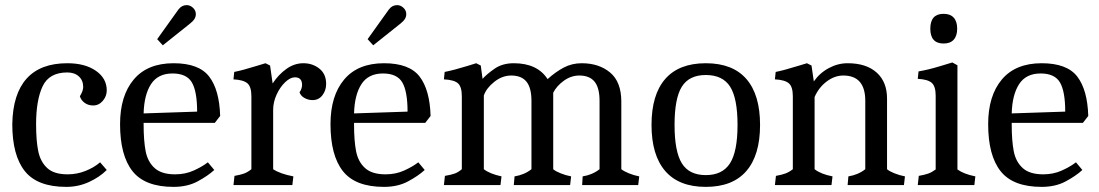

<svg xmlns="http://www.w3.org/2000/svg" viewBox="-20 -723 4293 750"><path d="M28 -238Q30 -356 84 -416Q138 -476 243 -476Q312 -476 354.5 -446.5Q397 -417 397 -370Q397 -347 381.5 -329Q366 -311 344 -311Q325 -311 311 -321Q297 -331 292 -347Q305 -368 305 -383Q305 -409 288 -424.5Q271 -440 243 -440Q172 -440 146.5 -386Q121 -332 121 -238Q121 -173 129.5 -132Q138 -91 164.5 -66.5Q191 -42 244 -42Q281 -42 314.5 -55.5Q348 -69 371 -89L397 -59Q369 -31 327.5 -12Q286 7 239 7Q126 7 77 -54.5Q28 -116 28 -238Z M449 -238Q449 -349 502.5 -412.5Q556 -476 658 -476Q757 -476 797 -424Q837 -372 840 -270L819 -243H541V-238Q541 -173 549 -132Q557 -91 584 -66.5Q611 -42 664 -42Q704 -42 737 -57Q770 -72 792 -89L817 -59Q792 -36 752 -14.5Q712 7 658 7Q546 7 497.5 -54.5Q449 -116 449 -238ZM654 -436Q597 -436 570 -394.5Q543 -353 541 -280L750 -287Q750 -366 729.5 -401Q709 -436 654 -436ZM677 -686Q690 -703 709 -703Q723 -703 734 -692.5Q745 -682 745 -668Q745 -657 739 -648Q733 -639 720 -629L616 -546L594 -570Z M962 -62V-347Q962 -384 946.5 -397.5Q931 -411 892 -413L895 -442Q926 -448 984 -466L1017 -476L1035 -467L1045 -397Q1068 -432 1099 -454Q1130 -476 1165 -476Q1201 -476 1227.5 -455Q1254 -434 1254 -395Q1254 -370 1239.5 -351Q1225 -332 1201 -332Q1184 -332 1169 -340.5Q1154 -349 1150 -363Q1154 -367 1157 -375.5Q1160 -384 1160 -391Q1160 -421 1132 -421Q1114 -421 1094 -402Q1074 -383 1060.5 -353.5Q1047 -324 1047 -294V-62Q1074 -44 1126 -34L1122 0H892L896 -36Q919 -40 933 -45Q947 -50 962 -62Z M1271 -238Q1271 -349 1324.5 -412.5Q1378 -476 1480 -476Q1579 -476 1619 -424Q1659 -372 1662 -270L1641 -243H1363V-238Q1363 -173 1371 -132Q1379 -91 1406 -66.5Q1433 -42 1486 -42Q1526 -42 1559 -57Q1592 -72 1614 -89L1639 -59Q1614 -36 1574 -14.5Q1534 7 1480 7Q1368 7 1319.5 -54.5Q1271 -116 1271 -238ZM1476 -436Q1419 -436 1392 -394.5Q1365 -353 1363 -280L1572 -287Q1572 -366 1551.5 -401Q1531 -436 1476 -436ZM1499 -686Q1512 -703 1531 -703Q1545 -703 1556 -692.5Q1567 -682 1567 -668Q1567 -657 1561 -648Q1555 -639 1542 -629L1438 -546L1416 -570Z M1784 -62V-347Q1784 -384 1769 -397.5Q1754 -411 1714 -413L1717 -442Q1753 -449 1808 -466Q1814 -468 1840 -476L1858 -467L1865 -415Q1882 -434 1912.5 -455Q1943 -476 1987 -476Q2079 -476 2119 -414Q2150 -442 2182 -459Q2214 -476 2252 -476Q2320 -476 2363.5 -439.5Q2407 -403 2407 -326V-62Q2417 -54 2436.5 -46Q2456 -38 2477 -34L2473 0H2254L2256 -34Q2294 -40 2322 -62V-329Q2322 -380 2302.5 -404Q2283 -428 2243 -428Q2211 -428 2183 -408Q2155 -388 2141 -361V-62Q2150 -54 2170 -46Q2190 -38 2211 -34L2207 0H1987L1990 -34Q2028 -40 2056 -62V-329Q2056 -380 2036.5 -404Q2017 -428 1977 -428Q1942 -428 1911 -403.5Q1880 -379 1870 -350V-62Q1893 -44 1939 -34L1935 0H1714L1718 -36Q1742 -40 1756 -45Q1770 -50 1784 -62Z M2525 -235Q2525 -353 2578.5 -414.5Q2632 -476 2737 -476Q2842 -476 2895.5 -414.5Q2949 -353 2949 -235Q2949 -117 2895.5 -55Q2842 7 2737 7Q2632 7 2578.5 -55Q2525 -117 2525 -235ZM2861 -235Q2861 -339 2832 -384.5Q2803 -430 2737 -430Q2672 -430 2643.5 -384.5Q2615 -339 2615 -235Q2615 -131 2643.5 -85Q2672 -39 2737 -39Q2802 -39 2831.5 -85Q2861 -131 2861 -235Z M3077 -62V-347Q3077 -384 3061.5 -397.5Q3046 -411 3007 -413L3010 -442Q3041 -448 3099 -466L3132 -476L3150 -467L3159 -405Q3182 -438 3217.5 -457Q3253 -476 3291 -476Q3364 -476 3404.5 -439.5Q3445 -403 3445 -338V-62Q3454 -54 3474 -46Q3494 -38 3515 -34L3511 0H3291L3294 -34Q3332 -40 3360 -62V-329Q3360 -428 3274 -428Q3240 -428 3209 -404.5Q3178 -381 3162 -344V-62Q3186 -43 3232 -34L3228 0H3007L3011 -36Q3034 -40 3048.5 -45.5Q3063 -51 3077 -62Z M3635 -61V-349Q3635 -386 3619.5 -399.5Q3604 -413 3565 -415L3568 -444Q3608 -451 3650.5 -464Q3693 -477 3700 -479L3720 -468V-61Q3745 -43 3790 -34L3786 0H3565L3569 -36Q3592 -40 3606 -45Q3620 -50 3635 -61ZM3614 -611Q3614 -669 3666 -669Q3692 -669 3705.5 -654Q3719 -639 3719 -611Q3719 -583 3705.5 -568Q3692 -553 3666 -553Q3614 -553 3614 -611Z M3840 -238Q3840 -349 3893.5 -412.5Q3947 -476 4049 -476Q4148 -476 4188 -424Q4228 -372 4231 -270L4210 -243H3932V-238Q3932 -173 3940 -132Q3948 -91 3975 -66.5Q4002 -42 4055 -42Q4095 -42 4128 -57Q4161 -72 4183 -89L4208 -59Q4183 -36 4143 -14.5Q4103 7 4049 7Q3937 7 3888.5 -54.5Q3840 -116 3840 -238ZM4045 -436Q3988 -436 3961 -394.5Q3934 -353 3932 -280L4141 -287Q4141 -366 4120.5 -401Q4100 -436 4045 -436Z"/></svg>

Font: Caladea
Style: Regular
Weight: 400
Designer: Carolina Giovagnoli and Andres Torresi
Foundry: Carolina Giovagnoli & Andres Torresi
Version: Version 1.001